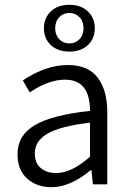

<svg xmlns="http://www.w3.org/2000/svg" viewBox="-20 -768 541 800"><path d="M346 -580Q317 -553 269 -553Q221 -553 192 -580Q163 -607 163 -650Q163 -693 192 -720.5Q221 -748 269 -748Q317 -748 346 -720.5Q375 -693 375 -650Q375 -607 346 -580ZM328 -650Q328 -679 311 -696.5Q294 -714 269 -714Q244 -714 227 -696.5Q210 -679 210 -650Q210 -622 227 -604.5Q244 -587 269 -587Q294 -587 311 -604.5Q328 -622 328 -650ZM195 12Q133 12 93 -24Q53 -60 53 -125Q53 -204 125 -246.5Q197 -289 355 -306Q355 -436 251 -436Q182 -436 104 -383L75 -433Q171 -497 263 -497Q347 -497 387 -444.5Q427 -392 427 -300V0H367L361 -59H358Q272 12 195 12ZM214 -47Q278 -47 355 -115V-257Q230 -242 177.5 -211Q125 -180 125 -129Q125 -88 150 -67.5Q175 -47 214 -47Z"/></svg>

Font: Assistant
Style: Regular
Weight: 400
Designer: Hebrew By Ben Nathan, Latin by Paul Hunt
Version: Version 2.001;PS 002.001;hotconv 1.0.88;makeotf.lib2.5.64775